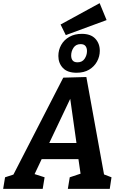

<svg xmlns="http://www.w3.org/2000/svg" viewBox="-56 -1194 763 1214"><path d="M-36 0 -24 -73 59 -100 19 -71 344 -703 490 -707 606 -68 576 -101 649 -73 638 0H373L385 -73L463 -99L456 -78L437 -208L447 -188H196L216 -206L156 -79L154 -96L226 -73L214 0ZM245 -268 239 -290H441L431 -265L380 -626H415ZM428 -734Q370 -734 341.5 -764.5Q313 -795 313 -840Q313 -878 331 -910Q349 -942 382.5 -961Q416 -980 461 -980Q518 -980 546.5 -949.5Q575 -919 575 -873Q575 -837 557.5 -805Q540 -773 507.5 -753.5Q475 -734 428 -734ZM434 -800Q464 -800 479 -822.5Q494 -845 494 -871Q494 -891 484.5 -903Q475 -915 454 -915Q424 -915 409 -892.5Q394 -870 394 -843Q394 -823 403.5 -811.5Q413 -800 434 -800ZM360 -972 327 -1039 574 -1174 618 -1067Z"/></svg>

Font: Bitter Thin
Style: Bold Italic
Weight: 700
Italic angle: -9°
Version: Version 3.021